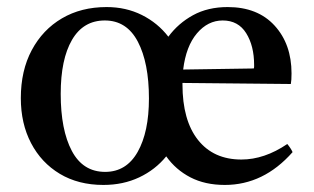

<svg xmlns="http://www.w3.org/2000/svg" viewBox="-20 -512 889 544"><path d="M273 12Q202 12 149.5 -19.5Q97 -51 68 -106.5Q39 -162 39 -234Q39 -312 70 -370Q101 -428 155.5 -460Q210 -492 282 -492Q337 -492 382 -469.5Q427 -447 457 -408Q485 -446 527 -469Q569 -492 625 -492Q710 -492 758 -439.5Q806 -387 806 -304Q806 -294 805.5 -286.5Q805 -279 804 -274L497 -277Q497 -275 497 -273Q497 -171 541 -115.5Q585 -60 664 -60Q729 -60 794 -104Q804 -92 809 -81Q727 12 617 12Q561 12 519.5 -9.5Q478 -31 451 -69Q420 -31 374.5 -9.5Q329 12 273 12ZM278 -25Q338 -25 370 -81.5Q402 -138 402 -233Q402 -334 370.5 -394Q339 -454 277 -454Q216 -454 184 -399Q152 -344 152 -246Q152 -144 183.5 -84.5Q215 -25 278 -25ZM499 -315 699 -318Q700 -320 700 -323.5Q700 -327 700 -328Q700 -382 677.5 -418Q655 -454 611 -454Q569 -454 538 -417.5Q507 -381 499 -315Z"/></svg>

Font: Tiro Gurmukhi
Style: Regular
Weight: 400
Designer: Gurmukhi: John Hudson & Fiona Ross. Latin: John Hudson.
Foundry: Tiro Typeworks Ltd.
Version: Version 1.52